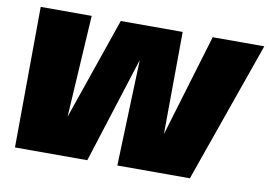

<svg xmlns="http://www.w3.org/2000/svg" viewBox="-73 -791 1272 907"><g transform="rotate(10 563.0 -337.5)"><path d="M53 -675H297.5L268 -186L437 -675H734L730.5 -184.5L878 -675H1125.5L887.5 0H539.5L557.5 -509L395.5 0H48.5Z"/></g></svg>

Font: Rudi
Style: Regular
Weight: 400
Italic angle: -10°
Designer: Tyler Finck
Foundry: Etcetera Type Company
Version: Version 1.111; ttfautohint (v1.8.4)